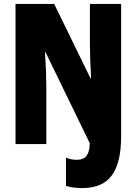

<svg xmlns="http://www.w3.org/2000/svg" viewBox="-20 -827 696 978"><path d="M399 131Q377 131 356.5 128.5Q336 126 316 120V-24Q341 -13 371 -13Q407 -13 422 -35Q437 -57 437 -98L212 -561H209Q213 -502 214.5 -457Q216 -412 216 -380V-93H59V-807H256L441 -428H444Q438 -536 438 -602V-807H597V-132Q597 1 550 66Q503 131 399 131Z"/></svg>

Font: Noto Sans Kannada UI ExtraCondensed Black
Style: Regular
Weight: 900
Width: 2
Designer: Jelle Bosma - Monotype Design Team
Foundry: Monotype Imaging Inc.
Version: Version 2.005; ttfautohint (v1.8.4.7-5d5b)